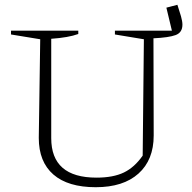

<svg xmlns="http://www.w3.org/2000/svg" viewBox="-20 -773 804 802"><path d="M721 -753Q730 -726 736 -705Q742 -684 742 -670Q742 -637 713.5 -626.5Q685 -616 621 -613L622 -207Q622 -105 558.5 -48Q495 9 380 9Q264 9 203 -44Q142 -97 142 -197L148 -609L26 -629V-645H307V-631Q266 -616 194 -611V-196Q194 -31 383 -31Q453 -31 497.5 -52.5Q542 -74 576 -123L581 -609L460 -629V-645H698L675 -741Z"/></svg>

Font: Piazzolla SC ExtraLight
Style: Regular
Weight: 200
Designer: Juan Pablo del Peral
Foundry: Huerta Tipografica
Version: Version 1.330